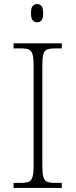

<svg xmlns="http://www.w3.org/2000/svg" viewBox="-20 -928 374 948"><path d="M47 0V-25H84Q109 -25 122 -30.5Q135 -36 140.5 -54.5Q146 -73 146 -109V-605Q146 -642 140.5 -660Q135 -678 122 -683.5Q109 -689 84 -689H47V-714H285V-689H251Q226 -689 212.5 -683.5Q199 -678 194 -660Q189 -642 189 -605V-109Q189 -73 194 -54.5Q199 -36 212.5 -30.5Q226 -25 251 -25H285V0ZM163 -818Q150 -818 141.5 -827.5Q133 -837 133 -863Q133 -889 141.5 -898.5Q150 -908 163 -908Q177 -908 185 -898.5Q193 -889 193 -863Q193 -837 185 -827.5Q177 -818 163 -818Z"/></svg>

Font: Noto Serif Khmer ExtraLight
Style: Regular
Weight: 250
Version: Version 2.003